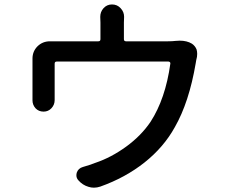

<svg xmlns="http://www.w3.org/2000/svg" viewBox="-20 -828 1040 880"><path d="M785.2 -640.6Q794.9 -641.6 803.7 -641.6Q836.9 -641.6 859.4 -627.9Q874 -618.2 880.9 -601.6Q883.8 -591.8 883.8 -581.1Q883.8 -574.2 882.8 -567.4Q878.9 -551.8 877 -538.1Q846.7 -359.4 781.2 -245.1Q730.5 -153.3 642.6 -83.5Q554.7 -13.7 439.5 27.3Q424.8 32.2 410.2 32.2Q397.5 32.2 385.7 28.3Q358.4 20.5 338.9 -2Q330.1 -11.7 330.1 -24.4Q330.1 -30.3 332 -37.1Q338.9 -56.6 359.4 -62.5Q390.6 -71.3 418 -82Q490.2 -106.4 558.6 -156.2Q627 -206.1 669.9 -269.5Q738.3 -375 760.7 -536.1Q761.7 -540 758.8 -543Q755.9 -545.9 752 -545.9H240.2Q230.5 -545.9 230.5 -536.1V-381.8V-369.1Q230.5 -347.7 215.8 -332Q201.2 -316.4 179.7 -316.4Q157.2 -316.4 142.6 -332Q128.9 -347.7 128.9 -368.2V-387.7V-559.6Q128.9 -592.8 152.3 -616.2Q175.8 -638.7 209 -638.7Q209 -638.7 210 -638.7Q215.8 -638.7 221.7 -638.7H430.7Q440.4 -638.7 440.4 -648.4V-724.6L439.5 -751Q439.5 -773.4 454.1 -790Q469.7 -807.6 493.2 -807.6Q517.6 -807.6 533.2 -790Q548.8 -773.4 548.8 -751L547.9 -724.6V-648.4Q547.9 -638.7 557.6 -638.7H750Q769.5 -638.7 785.2 -640.6Z"/></svg>

Font: Gen Jyuu GothicX Medium
Style: Regular
Weight: 500
Designer: Ryoko NISHIZUKA (kana &amp; ideographs); Paul D. Hunt (Latin, Greek &amp; Cyrillic); Wenlong ZHANG (bopomofo); Sandoll C
Version: Version 1.058.20140828